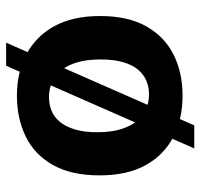

<svg xmlns="http://www.w3.org/2000/svg" viewBox="-34 -584 668 641"><g transform="rotate(90 300.5 -264.0)"><path d="M123 50 399 -578H476L200 50ZM300 14Q222 14 162 -17.5Q102 -49 68 -110.5Q34 -172 34 -264Q34 -357 68.5 -418Q103 -479 163 -509Q223 -539 300 -539Q378 -539 438 -508Q498 -477 532 -415.5Q566 -354 566 -262Q566 -168 531.5 -106.5Q497 -45 436.5 -15.5Q376 14 300 14ZM304 -93Q329 -93 350 -101.5Q371 -110 387 -129Q403 -148 412.5 -179Q422 -210 422 -254Q422 -301 411.5 -334Q401 -367 384 -387.5Q367 -408 344 -417.5Q321 -427 296 -427Q272 -427 251 -418.5Q230 -410 214 -391.5Q198 -373 188.5 -342Q179 -311 179 -265Q179 -219 189 -186Q199 -153 216.5 -132.5Q234 -112 256.5 -102.5Q279 -93 304 -93Z"/></g></svg>

Font: Bricolage Grotesque 18pt
Style: Bold
Weight: 700
Designer: Mathieu Triay
Foundry: Atelier Triay
Version: Version 1.000;gftools[0.9.30]